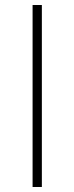

<svg xmlns="http://www.w3.org/2000/svg" viewBox="-20 -746 297 766"><path d="M110 0V-726H147V0Z"/></svg>

Font: Noto Sans TC Thin Thin
Style: Regular
Weight: 250
Version: Version 2.004-H2;hotconv 1.0.118;makeotfexe 2.5.65603